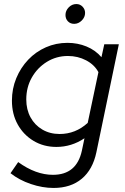

<svg xmlns="http://www.w3.org/2000/svg" viewBox="-20 -720 620 950"><path d="M245 210Q190 210 132.5 190.5Q75 171 32 137L70 82Q157 145 242 145Q359 145 385 26L398 -36Q334 7 259 7Q196 7 146 -23Q96 -53 67.5 -104.5Q39 -156 39 -222Q39 -281 60.5 -333Q82 -385 119.5 -424.5Q157 -464 207 -486Q257 -508 314 -508Q364 -508 408 -490Q452 -472 482 -437L496 -501H568L457 33Q439 119 384.5 164.5Q330 210 245 210ZM275 -57Q354 -57 414 -112L467 -363Q447 -400 406 -421.5Q365 -443 316 -443Q259 -443 212 -414Q165 -385 137.5 -336.5Q110 -288 110 -228Q110 -178 131 -139.5Q152 -101 189.5 -79Q227 -57 275 -57ZM347 -602Q328 -602 316 -614.5Q304 -627 304 -646Q304 -667 320 -683.5Q336 -700 358 -700Q376 -700 388.5 -687Q401 -674 401 -656Q401 -635 384.5 -618.5Q368 -602 347 -602Z"/></svg>

Font: Red Hat Display
Style: Italic
Weight: 400
Italic angle: -12°
Designer: Pentagram, MCKL
Foundry: Pentagram, MCKL
Version: Version 1.023; ttfautohint (v1.8.3)